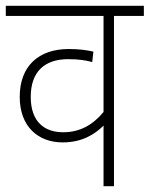

<svg xmlns="http://www.w3.org/2000/svg" viewBox="-20 -642 516 662"><path d="M476 -587V-622H0V-587H337V-256C300 -211 255 -186 198 -186C134 -186 86 -221 86 -308C86 -395 134 -438 215 -438C252 -438 276 -434 298 -428L302 -464C281 -469 252 -473 217 -473C114 -473 48 -415 48 -308C48 -205 112 -151 196 -151C263 -151 307 -179 337 -209V0H373V-587Z"/></svg>

Font: Noto Sans SemiCondensed ExtraLight
Style: Italic
Weight: 200
Width: 4
Italic angle: -12°
Designer: Monotype Design Team
Foundry: Monotype Imaging Inc.
Version: Version 2.013